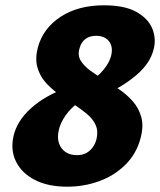

<svg xmlns="http://www.w3.org/2000/svg" viewBox="-20 -691 604 724"><path d="M233 13Q161 13 111.5 -12.5Q62 -38 40.5 -81.5Q19 -125 31 -178Q44 -235 96.5 -282.5Q149 -330 233 -361L280 -308Q247 -284 227.5 -256Q208 -228 202 -202Q195 -172 202.5 -150.5Q210 -129 227.5 -117.5Q245 -106 269 -106Q291 -106 305.5 -114Q320 -122 330 -136Q340 -150 344 -167Q351 -197 340.5 -220Q330 -243 307 -262Q284 -281 255.5 -299.5Q227 -318 199 -338Q171 -358 150 -382.5Q129 -407 120.5 -439Q112 -471 123 -513Q143 -585 209 -628Q275 -671 372 -671Q450 -671 494.5 -646Q539 -621 554.5 -582.5Q570 -544 559 -504Q546 -452 494.5 -408Q443 -364 368 -331L314 -378Q349 -402 370 -427.5Q391 -453 398 -477Q408 -512 392 -534Q376 -556 342 -556Q318 -556 302 -544Q286 -532 280 -509Q272 -483 284 -463Q296 -443 319.5 -425.5Q343 -408 372.5 -390.5Q402 -373 431 -353Q460 -333 482 -307.5Q504 -282 513 -248.5Q522 -215 510 -170Q495 -112 453.5 -70.5Q412 -29 354.5 -8Q297 13 233 13Z"/></svg>

Font: Ysabeau Infant Black
Style: Italic
Weight: 900
Italic angle: -12°
Designer: Christian Thalmann (Catharsis Fonts)
Version: Version 2.001;gftools[0.9.30]; featfreeze: ss01,ss02,lnum